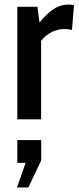

<svg xmlns="http://www.w3.org/2000/svg" viewBox="-20 -524 347 843"><path d="M56 0V-494H144.5L153.5 -425Q183 -462.5 213.8 -483.2Q244.5 -504 281.5 -504Q294 -504 305 -501L296 -392.5Q288.5 -394.5 280.5 -395.5Q272.5 -396.5 263 -396.5Q230 -396.5 202.5 -380.8Q175 -365 160.5 -344V0ZM104.5 299H54.5L92.5 191H56V91H161V180Z"/></svg>

Font: Cabin SemiCondensedMedium
Style: Regular
Weight: 500
Width: 4
Designer: Pablo Impallari
Foundry: Pablo Impallari. http://www.impallari.com Igino Marini. http://www.ikern.com
Version: Version 3.001